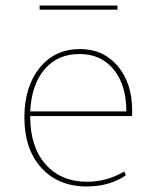

<svg xmlns="http://www.w3.org/2000/svg" viewBox="-20 -663 560 693"><path d="M123 -628V-643H404V-628ZM293 10Q190 10 129 -57.5Q68 -125 68 -239Q68 -350 123 -418Q178 -486 269 -486Q353 -486 405 -424.5Q457 -363 457 -264Q457 -251 456 -244H89V-242Q89 -133 144.5 -70Q200 -7 295 -7Q365 -7 429 -44L434 -30Q375 10 293 10ZM267 -468Q188 -468 141 -413Q94 -358 89 -261H436Q436 -356 390.5 -412Q345 -468 267 -468Z"/></svg>

Font: Cantarell Thin
Style: Regular
Weight: 100
Designer: Dave Crossland, Nikolaus Waxweiler, Florian Fecher, Jacques Le Bailly, Eben Sorkin, Alexei Vanyashin, Alexios Zavras, Em
Version: Version 0.303